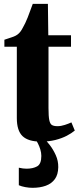

<svg xmlns="http://www.w3.org/2000/svg" viewBox="-20 -700 398 964"><path d="M185 11Q122 11 93.2 -16.5Q64.5 -44 64.5 -107V-465.5H2V-500.5Q13 -504.5 25.2 -508.2Q37.5 -512 48.5 -516.2Q59.5 -520.5 67 -526Q75.5 -532 82.5 -541.2Q89.5 -550.5 95.2 -562Q101 -573.5 107 -584.5Q112.5 -595.5 119 -612.2Q125.5 -629 132.2 -647.5Q139 -666 144.5 -680.5H220.5L222.5 -523H336.5V-465.5H223.5V-157.5Q223.5 -116 227.5 -96.8Q231.5 -77.5 241.2 -72Q251 -66.5 268.5 -66.5Q286.5 -66.5 305.5 -72.8Q324.5 -79 338.5 -85.5L355.5 -44.5Q339.5 -31 315 -18.2Q290.5 -5.5 258 2.8Q225.5 11 185 11ZM143.5 243Q126 243 107 239.5Q88 236 74.5 230V142Q84 144.5 95.2 145.8Q106.5 147 113 147Q145.5 147 166.5 135.2Q187.5 123.5 187.5 83Q187.5 67 182.5 50.5Q177.5 34 170.2 19.8Q163 5.5 156 -2.5L185 -6.5L202 -2.5Q214 7.5 230.5 29Q247 50.5 260 79Q273 107.5 272.5 139.5Q272 176.5 255.5 199.2Q239 222 210 232.5Q181 243 143.5 243Z"/></svg>

Font: Merriweather 96pt ExtraBold
Style: Regular
Weight: 800
Version: Version 2.100